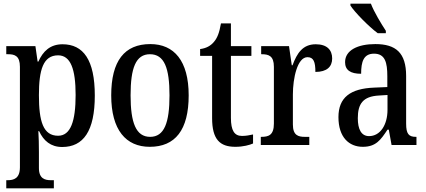

<svg xmlns="http://www.w3.org/2000/svg" viewBox="-20 -786 2311 1041"><path d="M14 235H272V191H256C224 191 191 183 191 125V38C191 -2 190 -43 188 -75H192C216 -23 255 11 317 11C432 11 494 -75 494 -268C494 -461 432 -546 319 -546C252 -546 213 -508 188 -452H184L172 -536H14V-492H24C60 -492 88 -483 88 -424V121C88 182 54 191 22 191H14ZM295 -50C214 -50 191 -128 191 -270C191 -407 214 -486 295 -486C363 -486 390 -411 390 -271C390 -129 363 -50 295 -50Z M792 10C930 10 1003 -81 1003 -269C1003 -456 924 -547 795 -547C655 -547 583 -456 583 -269C583 -81 663 10 792 10ZM794 -44C717 -44 688 -121 688 -269C688 -417 716 -492 793 -492C871 -492 899 -417 899 -269C899 -121 871 -44 794 -44Z M1256 10C1299 10 1334 0 1352 -8V-57C1333 -53 1315 -49 1292 -49C1251 -49 1232 -78 1232 -147V-483H1343V-536H1232V-659H1178C1169 -607 1158 -580 1140 -559C1122 -537 1097 -524 1065 -520V-483H1130V-146C1130 -30 1172 10 1256 10Z M1394 0H1657V-44H1633C1597 -44 1568 -52 1568 -111V-274C1568 -361 1592 -476 1647 -476C1680 -476 1690 -451 1690 -396C1752 -396 1781 -424 1781 -469C1781 -515 1753 -546 1692 -546C1621 -546 1590 -497 1566 -432H1562L1547 -536H1396V-492H1399C1437 -492 1465 -483 1465 -424V-116C1465 -53 1436 -44 1397 -44H1394Z M2028 -606H2072V-619C2047 -657 2008 -721 1991 -766H1880V-756C1902 -721 1979 -642 2028 -606ZM1947 10C2018 10 2044 -27 2081 -83H2088L2103 0H2238V-44H2235C2196 -44 2182 -60 2182 -116V-374C2182 -500 2126 -547 2015 -547C1920 -547 1851 -514 1851 -449C1851 -406 1880 -386 1938 -386C1938 -451 1951 -495 2008 -495C2068 -495 2080 -447 2080 -373V-314L2009 -311C1879 -306 1815 -257 1815 -151C1815 -41 1873 10 1947 10ZM1981 -48C1939 -48 1920 -85 1920 -145C1920 -223 1948 -263 2033 -268L2081 -271V-191C2081 -108 2041 -48 1981 -48Z"/></svg>

Font: Noto Serif Georgian Condensed Medium
Style: Regular
Weight: 500
Width: 3
Designer: Monotype Design Team, Akaki Razmadze
Foundry: Google LLC
Version: Version 2.003